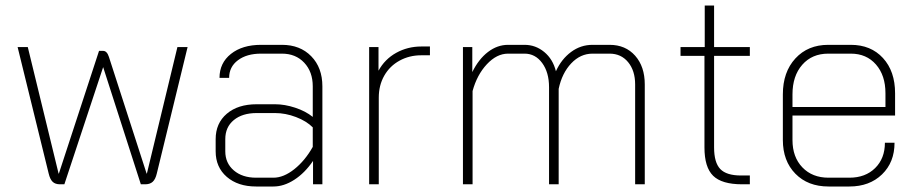

<svg xmlns="http://www.w3.org/2000/svg" viewBox="-20 -670 3336 698"><path d="M157 -39 44 -499H81L193 -39H194L340 -485H355Q369 -485 376 -463L513 -39H514L625 -499H662L550 -39Q545 -18 535 -9Q525 0 508 0H492L355 -426L214 0H198Q181 0 171.5 -9Q162 -18 157 -39Z M764 -120V-164Q764 -222 804.5 -256.5Q845 -291 913 -291H980Q1015 -291 1053 -278.5Q1091 -266 1117 -245V-356Q1117 -409 1086 -442Q1055 -475 1005 -475H929Q877 -475 845 -451Q813 -427 813 -387H778Q778 -441 819.5 -474Q861 -507 929 -507H1005Q1071 -507 1111.5 -465.5Q1152 -424 1152 -356V0H1118V-85Q1088 -41 1050 -16.5Q1012 8 974 8H911Q845 8 804.5 -27Q764 -62 764 -120ZM974 -24Q1011 -24 1050 -55Q1089 -86 1117 -136V-207Q1094 -230 1056 -244.5Q1018 -259 980 -259H913Q861 -259 830 -233.5Q799 -208 799 -164V-120Q799 -77 830 -50.5Q861 -24 911 -24Z M1322 -499H1356V-413Q1379 -455 1420.5 -478Q1462 -501 1512 -501H1543V-469H1511Q1468 -469 1432.5 -449.5Q1397 -430 1377 -395Q1357 -360 1357 -315V0H1322Z M2324 -363V0H2289V-363Q2289 -413 2263.5 -444Q2238 -475 2196 -475H2134Q2090 -475 2056.5 -439.5Q2023 -404 2011 -347V0H1976V-353Q1976 -407 1951 -441Q1926 -475 1887 -475H1827Q1786 -475 1750 -436.5Q1714 -398 1698 -339V0H1663V-499H1697V-408Q1720 -455 1754 -481Q1788 -507 1827 -507H1887Q1927 -507 1958.5 -481Q1990 -455 2001 -411Q2021 -455 2056 -481Q2091 -507 2134 -507H2196Q2254 -507 2289 -467.5Q2324 -428 2324 -363Z M2541 -134V-467H2454V-499H2542V-650H2576V-499H2706V-467H2576V-134Q2576 -79 2598.5 -55.5Q2621 -32 2674 -32H2706V0H2678Q2604 0 2572.5 -31Q2541 -62 2541 -134Z M2826 -161V-327Q2826 -408 2871.5 -457.5Q2917 -507 2991 -507H3073Q3146 -507 3190 -459Q3234 -411 3234 -331V-250H2861V-161Q2861 -99 2897 -61.5Q2933 -24 2992 -24H3068Q3126 -24 3161.5 -59Q3197 -94 3197 -151H3232Q3232 -80 3186.5 -36Q3141 8 3068 8H2992Q2917 8 2871.5 -38.5Q2826 -85 2826 -161ZM3199 -281V-331Q3199 -396 3164.5 -435.5Q3130 -475 3073 -475H2991Q2932 -475 2896.5 -434.5Q2861 -394 2861 -327V-281Z"/></svg>

Font: Bai Jamjuree ExtraLight
Style: Regular
Weight: 275
Designer: Katatrad Aksorn Co.,Ltd.
Foundry: Cadson Demak Co.,Ltd.
Version: Version 1.000; ttfautohint (v1.6)